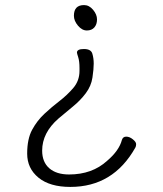

<svg xmlns="http://www.w3.org/2000/svg" viewBox="-20 -525 640 756"><path d="M271 -463Q271 -505 311 -505Q331 -505 346.5 -486.5Q362 -468 362 -448.5Q362 -429 351.5 -417Q341 -405 322 -405Q303 -405 287 -424Q271 -443 271 -463ZM283 -318Q283 -332 310.5 -332Q338 -332 343.5 -314Q349 -296 349 -274.5Q349 -253 344 -219.5Q339 -186 317.5 -157.5Q296 -129 267 -105.5Q238 -82 210 -58Q146 -2 146 68Q146 113 174 137.5Q202 162 252 162Q343 162 402 108Q449 68 460 26Q464 13 477 13Q490 13 503 23.5Q516 34 516 42.5Q516 51 513 56Q426 211 257 211Q176 211 131.5 174.5Q87 138 87 80Q87 22 106.5 -14Q126 -50 155 -77Q184 -104 214 -127Q244 -150 268.5 -178.5Q293 -207 293 -246V-257Q293 -284 288 -299.5Q283 -315 283 -318Z"/></svg>

Font: LXGW WenKai Light
Style: Regular
Weight: 300
Designer: LXGW / Fontworks Inc.
Foundry: LXGW / Fontworks Inc.
Version: Version 1.501; October 10, 2024